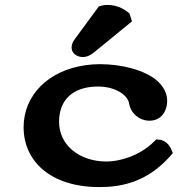

<svg xmlns="http://www.w3.org/2000/svg" viewBox="-20 -751 780 781"><path d="M382 -724.9 288.9 -598.4C281.1 -587.6 271.3 -575.1 271.3 -557C271.3 -533.5 294.1 -519 316.4 -519C337.4 -519 353.8 -529.9 371.3 -545.1L516.8 -664.1L506.6 -696.3L500.8 -701.1C466.4 -729.5 427.8 -731 417.1 -731C407.5 -731 399.9 -730 391.8 -727.7ZM682.9 -128 677.2 -142.3C670.4 -159.4 653.4 -180.5 627.3 -182.9L615.4 -184L607 -175.4C546.8 -115.5 464.5 -94 413.7 -94C302.2 -94 220.3 -161 220.3 -255.5C220.3 -338.8 268.8 -387.1 347.1 -397.1C357.1 -398.3 367.7 -399 378.9 -399C451 -399 500 -363.4 505.4 -329.6C511.9 -288.7 548.7 -260 588 -260C633.6 -260 660 -295.8 660 -342C660 -373 642.9 -402.8 616 -425.2C567.6 -465.4 476.7 -490 385.9 -490C366.5 -490 347.4 -488.6 328.8 -485.9C179.2 -465.7 76 -365.5 76 -233.5C76 -99 181.1 10 384.7 10C472.3 10 577.9 -9 672.7 -116.5Z"/></svg>

Font: Linux Libertine Mono O 
Style: Mono Bold
Weight: 400
Designer: Philipp H. Poll
Foundry: Philipp H. Poll
Version: Version 5.1.7